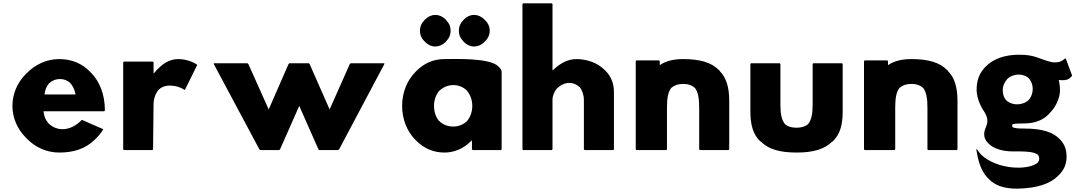

<svg xmlns="http://www.w3.org/2000/svg" viewBox="-20 -887 6457 1144"><path d="M246 -330C249 -351 257 -373 272 -390V-391H273C289 -406 311 -416 338 -416C362 -416 382 -408 399 -392L400 -391C413 -375 424 -355 429 -330L430 -324H245ZM270 -151 269 -152C253 -170 242 -194 240 -219L239 -224H601L605 -229C605 -325 573 -402 523 -453L516 -460C469 -509 406 -535 333 -535C258 -535 191 -503 140 -452L139 -451L132 -444C84 -395 54 -329 54 -256C54 -184 84 -118 132 -69L139 -62C189 -10 257 22 333 22C418 22 490 0 547 -57L548 -58L555 -65C569 -79 583 -96 595 -116L591 -119L468 -173C395 -98 315 -107 270 -151Z M903 -457 895 -448V-516L891 -520H718L714 -516V3L718 7H888L892 3L895 -272C895 -281 899 -321 924 -351C939 -366 961 -377 991 -377C1037 -377 1069 -359 1080 -351L1083 -354L1155 -500L1151 -504C1148 -506 1104 -535 1042 -535C985 -535 944 -501 920 -475H919L912 -468C909 -464 906 -460 903 -457ZM912 -464Z M1649 2 1763 -256 1877 2 1881 7H1996L2001 2L2271 -507L2268 -510H2069L2064 -505L1944 -235L1825 -505L1820 -510H1704L1699 -505L1581 -235L1460 -505L1455 -510H1256L1253 -507L1525 2L1530 7H1644Z M2597 -346H2598C2619 -367 2649 -380 2681 -380C2712 -380 2740 -369 2762 -347C2781 -324 2794 -293 2794 -256C2794 -221 2783 -190 2763 -166C2743 -146 2713 -133 2681 -133C2647 -133 2618 -145 2597 -166H2596C2578 -188 2566 -219 2566 -256C2566 -292 2578 -323 2597 -346ZM2958 -482 2950 -491C2898 -544 2687 -535 2628 -535C2561 -535 2506 -509 2462 -465L2454 -457C2405 -407 2376 -335 2376 -256C2376 -177 2405 -105 2453 -56L2460 -49C2503 -5 2560 22 2628 22C2691 22 2745 -5 2783 -43L2792 -51V3L2796 7H2965L2969 3V-458C2969 -468 2965 -475 2958 -482ZM2745 -772 2739 -765C2723 -749 2714 -729 2714 -704C2714 -679 2723 -659 2739 -643L2745 -636C2761 -620 2781 -610 2805 -610C2829 -610 2849 -620 2865 -636L2872 -643C2888 -659 2898 -679 2898 -704C2898 -729 2888 -749 2872 -765L2865 -772C2849 -788 2829 -798 2805 -798C2781 -798 2761 -788 2745 -772ZM2514 -772 2507 -765C2491 -749 2482 -728 2482 -704C2482 -679 2491 -659 2507 -643L2514 -636C2530 -620 2550 -610 2574 -610C2597 -610 2618 -620 2634 -636L2640 -643C2656 -659 2665 -679 2665 -704C2665 -729 2656 -749 2640 -765L2634 -772C2618 -788 2598 -798 2574 -798C2550 -798 2530 -788 2514 -772Z M3268 -867H3097L3093 -863V3L3097 7H3268L3272 3V-292C3272 -317 3283 -342 3299 -361H3300C3319 -380 3345 -393 3372 -393C3396 -393 3416 -384 3432 -369H3433C3449 -350 3459 -321 3459 -292V3L3463 7H3634L3638 3V-339C3638 -394 3618 -434 3590 -463L3583 -470C3537 -517 3469 -535 3414 -535C3364 -535 3317 -509 3280 -474L3272 -467V-863Z M3954 3V-245C3954 -301 3960 -340 3981 -365H3982C3998 -379 4021 -387 4051 -387C4080 -387 4101 -380 4118 -365H4119C4139 -341 4146 -302 4146 -245V3L4150 7H4321L4325 3V-287C4325 -367 4307 -425 4269 -463L4268 -465V-466L4262 -471C4218 -515 4150 -535 4051 -535C3992 -535 3950 -523 3919 -504L3911 -499V-523L3907 -527H3772L3768 -523V3L3772 7H3950Z M4626 -510H4455L4451 -506V-221C4451 -143 4468 -87 4506 -49L4514 -42H4515C4559 2 4627 22 4726 22C4825 22 4893 2 4937 -42H4938L4946 -49C4984 -87 5001 -142 5001 -221V-506L4997 -510H4826L4822 -506V-264C4822 -209 4815 -172 4795 -148L4794 -147C4778 -133 4755 -126 4726 -126C4697 -126 4675 -132 4658 -147L4657 -148C4637 -172 4630 -209 4630 -264V-506ZM4507 -54H4506ZM4946 -54H4945Z M5314 3V-245C5314 -301 5320 -340 5341 -365H5342C5358 -379 5381 -387 5411 -387C5440 -387 5461 -380 5478 -365H5479C5499 -341 5506 -302 5506 -245V3L5510 7H5681L5685 3V-287C5685 -367 5667 -425 5629 -463L5628 -465V-466L5622 -471C5578 -515 5510 -535 5411 -535C5352 -535 5310 -523 5279 -504L5271 -499V-523L5267 -527H5132L5128 -523V3L5132 7H5310Z M5864 -38 5872 -30C5900 -2 5953 15 6010 15C6086 15 6138 15 6164 35H6165V36C6169 41 6171 47 6172 55C6173 66 6169 74 6163 82V83H6162C6107 129 5922 126 5824 33V32C5817 24 5809 15 5802 4L5799 1L5797 3C5807 63 5821 128 5865 173L5873 181C5908 216 5959 238 6043 237C6158 235 6238 208 6284 161L6291 154C6320 125 6335 90 6335 47C6335 7 6324 -27 6297 -55L6290 -62C6254 -98 6192 -121 6085 -121C6052 -121 6027 -122 6014 -129L6012 -130V-133C6012 -133 6011 -134 6011 -137C6011 -140 6011 -141 6012 -143V-146L6015 -147C6026 -151 6048 -151 6097 -152C6159 -155 6202 -178 6231 -209L6238 -217C6276 -256 6292 -305 6295 -335C6297 -354 6295 -378 6290 -404L6288 -411L6295 -410C6309 -408 6340 -407 6356 -423L6363 -430C6365 -432 6366 -433 6368 -437L6331 -536L6328 -540C6312 -529 6300 -511 6250 -516C6169 -534 6152 -562 6048 -561C5965 -560 5899 -536 5856 -493L5849 -486C5817 -453 5799 -409 5799 -354C5799 -286 5841 -227 5841 -227C5889 -154 5844 -135 5844 -87C5844 -68 5851 -53 5864 -38ZM5980 -414V-415C5994 -429 6014 -439 6037 -442C6066 -445 6092 -437 6111 -420V-419C6123 -405 6132 -386 6133 -365C6135 -338 6126 -311 6110 -292L6109 -291C6095 -277 6074 -268 6050 -266C6022 -263 5995 -272 5976 -289H5975V-290C5962 -304 5956 -323 5955 -343C5953 -371 5963 -394 5980 -414Z"/></svg>

Font: Hussar Woodtype
Style: Bd
Weight: 900
Foundry: Cannot Into Space Fonts
Version: Version 1.07